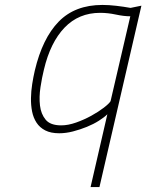

<svg xmlns="http://www.w3.org/2000/svg" viewBox="-20 -529 593 778"><path d="M228 -21Q256 -21 288.5 -32.5Q321 -44 350 -60Q379 -76 400.5 -92.5Q422 -109 428 -119L508 -463Q482 -463 449.5 -470Q417 -477 386 -477Q299 -477 241.5 -417Q184 -357 158 -247Q150 -215 144 -175.5Q138 -136 142 -101.5Q146 -67 165 -44Q184 -21 228 -21ZM383 229H347L415 -66Q403 -54 381 -40Q359 -26 332 -15Q305 -4 276 3.5Q247 11 220 11Q186 11 163.5 -0.5Q141 -12 128 -32Q115 -52 110 -77.5Q105 -103 105.5 -131.5Q106 -160 110.5 -188.5Q115 -217 121 -243Q152 -374 218 -441.5Q284 -509 395 -509Q421 -509 451 -505.5Q481 -502 509 -497L553 -506Z"/></svg>

Font: Panefresco 1wt
Style: Italic
Weight: 250
Version: Version 1.000